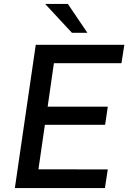

<svg xmlns="http://www.w3.org/2000/svg" viewBox="-20 -949 648 969"><path d="M55 0 160.5 -723H607.5L593 -630H252L220.5 -410.5H524L510.5 -319H206.5L174 -94.5L524 -94L509.5 0ZM343 -783.5 208 -929H322.5L421 -783.5Z"/></svg>

Font: Public Sans Thin Medium
Style: Italic
Weight: 500
Italic angle: -8°
Version: Version 2.001